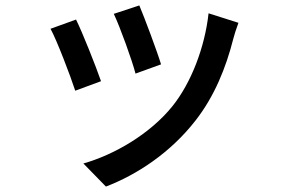

<svg xmlns="http://www.w3.org/2000/svg" viewBox="-20 -604 1040 707"><path d="M493 -584 399 -553C422 -505 467 -380 479 -333L573 -367C560 -411 511 -542 493 -584ZM858 -520 748 -555C734 -429 684 -299 615 -213C532 -110 400 -34 287 -2L370 83C483 40 607 -41 699 -159C769 -248 812 -354 839 -461C843 -477 849 -495 858 -520ZM260 -532 166 -498C188 -459 240 -323 257 -270L352 -305C333 -360 283 -486 260 -532Z"/></svg>

Font: ChiuKong Gothic CL Medium
Style: Regular
Weight: 500
Designer: Ryoko NISHIZUKA 西塚涼子 (kana, bopomofo & ideographs); Paul D. Hunt (Latin, Greek & Cyrillic); Sandoll Communications 산돌커뮤니
Foundry: Adobe
Version: Version 1.300